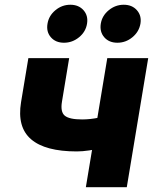

<svg xmlns="http://www.w3.org/2000/svg" viewBox="-20 -777 644 797"><path d="M298.8 -148.4Q167.5 -148.4 108.9 -199Q50.3 -249.5 67.4 -353L97.7 -535.6H267.1L237.3 -355.5Q230 -312.5 248.8 -296.9Q267.6 -281.2 320.8 -281.2Q353.5 -281.2 388.7 -288.3Q423.8 -295.4 467.3 -309.6L445.3 -176.8Q430.7 -169.9 404.8 -163.3Q378.9 -156.7 350.3 -152.6Q321.8 -148.4 298.8 -148.4ZM336.4 0 425.3 -535.6H595.2L506.3 0ZM467.3 -599.6Q432.6 -599.6 412.8 -622.3Q393.1 -645 398.4 -678.7Q403.8 -711.9 431.4 -734.6Q459 -757.3 493.7 -757.3Q528.3 -757.3 548.3 -734.6Q568.4 -711.9 563 -678.7Q557.1 -645 529.5 -622.3Q502 -599.6 467.3 -599.6ZM245.6 -599.6Q210.9 -599.6 191.2 -622.3Q171.4 -645 177.2 -678.7Q182.6 -711.9 210 -734.6Q237.3 -757.3 272 -757.3Q306.6 -757.3 326.7 -734.6Q346.7 -711.9 341.3 -678.7Q335.9 -645 308.1 -622.3Q280.3 -599.6 245.6 -599.6Z"/></svg>

Font: Inter 20pt ExtraBold
Style: Italic
Weight: 800
Italic angle: -9.3988°
Version: Version 4.001;git-66647c0bb